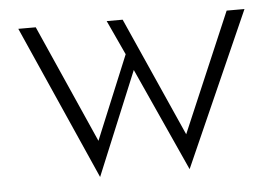

<svg xmlns="http://www.w3.org/2000/svg" viewBox="-38 -441 742 515"><g transform="rotate(-5 332.5 -183.5)"><path d="M589 -391 452 -70 309 -391H266L309 -298L216 -73L75 -391H28L212 24L327 -254L453 24L637 -391Z"/></g></svg>

Font: Sulaf Light
Style: Regular
Weight: 300
Designer: Bandar Raffah (Arabic) and Santiago Orozco (Latin)
Foundry: Caramella and Typemade
Version: Version 1.005;PS 001.005;hotconv 1.0.88;makeotf.lib2.5.64775